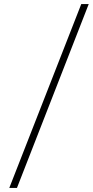

<svg xmlns="http://www.w3.org/2000/svg" viewBox="-20 -822 460 952"><path d="M26 110 383 -802H420L64 110Z"/></svg>

Font: Literata ExtraLight
Style: Italic
Weight: 250
Italic angle: -2°
Designer: Latin by Veronika Burian and Jose Scaglione. Greek by Irene Vlachou. Cyrillic by Vera Evstafieva
Foundry: TypeTogether
Version: Version 3.002